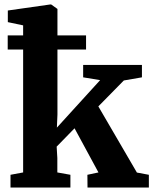

<svg xmlns="http://www.w3.org/2000/svg" viewBox="-20 -839 686 859"><path d="M27 0V-57L83.5 -67.5V-725.5L15 -740V-792L204.5 -819H209L237 -799V-326.5L234.5 -268L428 -480.5L352 -493V-548.5H615V-493L534 -479L420 -363L592.5 -67L646 -57V0H371.5L371 -57L420.5 -67.5L313.5 -265L233.5 -183L236.5 -132V-67.5L295 -57V0ZM14.5 -680.5H365V-617.5H14.5Z"/></svg>

Font: Merriweather 36pt ExtraBold
Style: Regular
Weight: 800
Designer: Eben Sorkin
Foundry: Eben Sorkin
Version: Version 2.100